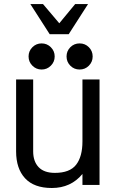

<svg xmlns="http://www.w3.org/2000/svg" viewBox="-20 -920 580 955"><path d="M329.8 -593.3Q311 -612.3 311 -639.2Q311 -666 329.8 -685.1Q348.6 -704.1 376 -704.1Q403.3 -704.1 422.1 -685.1Q440.9 -666 440.9 -639.2Q440.9 -612.3 422.1 -593.3Q403.3 -574.2 376 -574.2Q348.6 -574.2 329.8 -593.3ZM141.1 -593.3Q122.1 -612.3 122.1 -639.2Q122.1 -666 141.1 -685.1Q160.2 -704.1 187 -704.1Q213.9 -704.1 232.9 -685.1Q252 -666 252 -639.2Q252 -612.3 232.9 -593.3Q213.9 -574.2 187 -574.2Q160.2 -574.2 141.1 -593.3ZM475.1 -524.9V0H390.1V-54.7Q332.5 15.1 237.8 15.1Q149.4 15.1 104.7 -33.2Q60.1 -81.5 60.1 -167V-524.9H145V-167Q145 -117.2 172.1 -88.6Q199.2 -60.1 252.9 -60.1Q327.1 -60.1 358.6 -100.6Q390.1 -141.1 390.1 -216.8V-524.9ZM321.8 -750H227.1L130.9 -899.9H193.8L274.9 -804.2L354 -899.9H418Z"/></svg>

Font: Miedinger*
Style: Book
Weight: 400
Version: Version 001.000